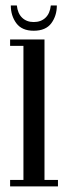

<svg xmlns="http://www.w3.org/2000/svg" viewBox="-20 -664 240 684"><path d="M16 0V-23H63.5V-500.5H16V-523.5H138.5V-23H186.5V0ZM100 -554.5Q58 -554.5 38.2 -581.2Q18.5 -608 18.5 -644.5H40Q43 -616 59 -600.8Q75 -585.5 100 -585.5Q126 -585.5 142 -600.8Q158 -616 161 -644.5H182.5Q182.5 -608 162.8 -581.2Q143 -554.5 100 -554.5Z"/></svg>

Font: Imbue 50pt
Style: Regular
Weight: 400
Designer: Tyler Finck
Foundry: Etcetera Type Company
Version: Version 1.102; ttfautohint (v1.8.3)